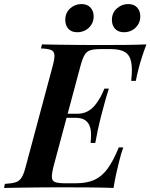

<svg xmlns="http://www.w3.org/2000/svg" viewBox="-60 -927 742 947"><path d="M217 -346 222 -366H411L406 -346ZM321 -366Q350 -366 371.5 -377.5Q393 -389 408.5 -408Q424 -427 435.5 -448.5Q447 -470 455 -490H477Q461 -440 454 -412Q447 -384 439 -356Q435 -338 430.5 -321Q426 -304 421.5 -281Q417 -258 410 -222H387Q389 -243 389 -265Q389 -287 382.5 -305Q376 -323 359.5 -334.5Q343 -346 312 -346ZM587 -528Q594 -587 587 -621.5Q580 -656 556 -670.5Q532 -685 484 -685H439Q405 -685 386.5 -679.5Q368 -674 357.5 -656.5Q347 -639 337 -602L204 -106Q195 -70 196 -52Q197 -34 213 -28.5Q229 -23 263 -23H312Q369 -23 406 -40Q443 -57 471 -95.5Q499 -134 526 -200H548Q543 -187 537.5 -168Q532 -149 527 -128Q522 -109 514 -73.5Q506 -38 500 0Q449 -2 385.5 -2.5Q322 -3 272 -3Q248 -3 211 -3Q174 -3 130.5 -2.5Q87 -2 43 -1.5Q-1 -1 -40 0L-36 -20Q-2 -22 17 -28Q36 -34 47 -52Q58 -70 67 -106L200 -602Q210 -639 208.5 -656.5Q207 -674 191.5 -680.5Q176 -687 142 -688L147 -708Q186 -707 230 -706.5Q274 -706 317.5 -705.5Q361 -705 398 -705Q435 -705 459 -705Q504 -705 560 -705.5Q616 -706 662 -708Q649 -673 639.5 -643.5Q630 -614 624 -590Q619 -572 615.5 -555.5Q612 -539 610 -528ZM262 -829Q262 -864 286 -885.5Q310 -907 342 -907Q370 -907 386 -890Q402 -873 402 -846Q402 -823 390.5 -805Q379 -787 360.5 -777.5Q342 -768 322 -768Q292 -768 277 -785Q262 -802 262 -829ZM492 -829Q492 -864 516.5 -885.5Q541 -907 572 -907Q601 -907 616.5 -890Q632 -873 632 -846Q632 -823 620.5 -805Q609 -787 591 -777.5Q573 -768 552 -768Q523 -768 507.5 -785Q492 -802 492 -829Z"/></svg>

Font: Playfair Display SemiBold
Style: Italic
Weight: 600
Italic angle: -14°
Designer: Claus Eggers Sørensen
Foundry: Claus Eggers Sørensen
Version: Version 1.203